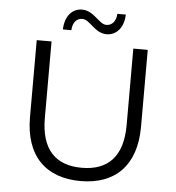

<svg xmlns="http://www.w3.org/2000/svg" viewBox="-59 -932 909 994"><g transform="rotate(5 396.0 -435.5)"><path d="M396 7C575 7 684 -98 684 -300V-700H609V-302C609 -138 532 -62 396 -62C261 -62 184 -138 184 -302V-700H107V-300C107 -98 216 7 396 7ZM464 -762C518 -762 553 -807 555 -872H511C509 -834 489 -810 459 -810C420 -810 390 -878 328 -878C274 -878 239 -834 237 -767H281C283 -807 303 -830 333 -830C373 -830 402 -762 464 -762Z"/></g></svg>

Font: Montserrat-Alt1
Style: Regular
Weight: 400
Designer: Differentunic
Foundry: Differentunic
Version: Version 7.222